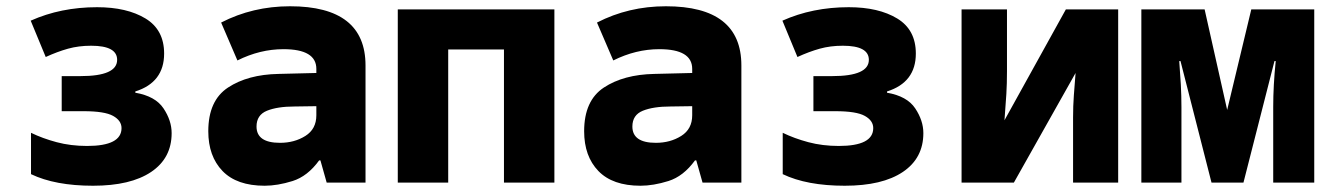

<svg xmlns="http://www.w3.org/2000/svg" viewBox="-20 -583 4240 613"><path d="M277 10Q397 10 462.5 -34Q528 -78 528 -158Q528 -198 502 -237Q476 -276 412 -287V-291Q504 -320 504 -412Q504 -488 444.5 -524Q385 -560 290 -560Q174 -560 78 -517L126 -401Q163 -418 197 -427.5Q231 -437 271 -437Q354 -437 354 -392Q354 -340 237 -340H177V-228H247Q314 -228 341 -213Q368 -198 368 -174Q368 -117 258 -117Q206 -117 161 -129Q116 -141 79 -159V-27Q156 10 277 10Z M825 10Q866 10 914 -5Q962 -20 999 -71H1003L1023 0H1147V-374Q1147 -563 906 -563Q787 -563 686 -511L738 -390Q810 -426 885 -426Q990 -426 990 -363V-350L869 -347Q771 -345 708 -303.5Q645 -262 645 -164Q645 -84 690.5 -37Q736 10 825 10ZM874 -127Q799 -127 799 -179Q799 -216 832.5 -229.5Q866 -243 921 -243L990 -244V-215Q990 -171 955 -149Q920 -127 874 -127Z M1250 0V-553H1750V0H1589V-425H1411V0Z M2025 10Q2066 10 2114 -5Q2162 -20 2199 -71H2203L2223 0H2347V-374Q2347 -563 2106 -563Q1987 -563 1886 -511L1938 -390Q2010 -426 2085 -426Q2190 -426 2190 -363V-350L2069 -347Q1971 -345 1908 -303.5Q1845 -262 1845 -164Q1845 -84 1890.5 -37Q1936 10 2025 10ZM2074 -127Q1999 -127 1999 -179Q1999 -216 2032.5 -229.5Q2066 -243 2121 -243L2190 -244V-215Q2190 -171 2155 -149Q2120 -127 2074 -127Z M2677 10Q2797 10 2862.5 -34Q2928 -78 2928 -158Q2928 -198 2902 -237Q2876 -276 2812 -287V-291Q2904 -320 2904 -412Q2904 -488 2844.5 -524Q2785 -560 2690 -560Q2574 -560 2478 -517L2526 -401Q2563 -418 2597 -427.5Q2631 -437 2671 -437Q2754 -437 2754 -392Q2754 -340 2637 -340H2577V-228H2647Q2714 -228 2741 -213Q2768 -198 2768 -174Q2768 -117 2658 -117Q2606 -117 2561 -129Q2516 -141 2479 -159V-27Q2556 10 2677 10Z M3050 0H3217L3414 -350Q3411 -312 3408.5 -278.5Q3406 -245 3406 -208V0H3550V-553H3383L3187 -199Q3191 -250 3193 -283Q3195 -316 3195 -356V-553H3050Z M3624 0H3752V-241Q3752 -277 3750 -313.5Q3748 -350 3745 -388H3749L3848 0H3950L4049 -388H4053Q4045 -310 4045 -242V0H4176V-553H3975L3898 -232L3826 -553H3624Z"/></svg>

Font: Noto Sans Mono Extra
Style: Regular
Weight: 800
Designer: Monotype Design Team
Foundry: Monotype Imaging Inc.
Version: Version 1.900